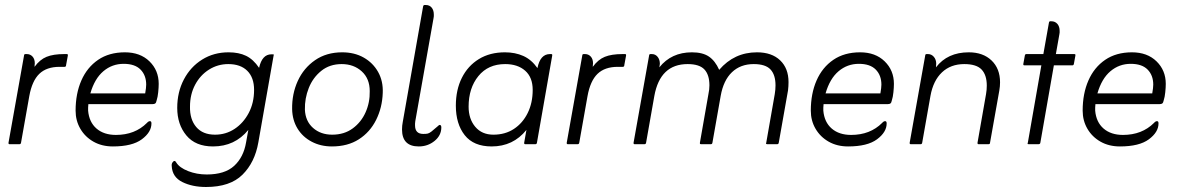

<svg xmlns="http://www.w3.org/2000/svg" viewBox="-20 -576 4726 767"><path d="M118 -309Q139 -338 166 -349Q193 -360 237 -360H247Q251 -360 251 -357V-354L244 -316Q244 -309 238 -309H218Q166 -309 137 -281Q108 -253 97 -192L64 -6Q63 0 58 0H18Q14 0 14 -4V-6L76 -354Q76 -360 82 -360H87Q101 -360 110 -350Q119 -340 119 -323Q119 -322 118.5 -318Q118 -314 118 -309Z M333 -160Q332 -153 332 -146Q332 -139 332 -134Q336 -88 365.5 -62.5Q395 -37 443 -37Q519 -37 567 -85Q573 -92 579 -92Q585 -92 585 -83Q585 -48 546.5 -19.5Q508 9 431 9Q387 9 353.5 -10Q320 -29 301 -61.5Q282 -94 282 -134Q282 -202 305 -254.5Q328 -307 372 -337Q416 -367 479 -367Q540 -367 577 -331Q614 -295 614 -241Q614 -227 612 -207.5Q610 -188 606 -176Q604 -166 600.5 -163Q597 -160 589 -160ZM341 -203H560Q564 -226 564 -238Q564 -275 541.5 -298Q519 -321 474 -321Q428 -321 393 -291.5Q358 -262 341 -203Z M972 -57Q918 9 831 9Q761 9 724.5 -35Q688 -79 688 -145Q688 -208 714.5 -258.5Q741 -309 787.5 -338Q834 -367 893 -367Q934 -367 963 -353Q992 -339 1015 -305Q1027 -359 1064 -359H1069Q1074 -359 1074 -357Q1074 -356 1073.5 -355.5Q1073 -355 1073 -354L1012 -7Q998 73 948.5 122Q899 171 803 171Q748 171 708 151Q668 131 666 87Q665 79 669 73Q673 67 677 67Q681 67 684 73Q697 94 731.5 107.5Q766 121 806 121Q878 121 915.5 86.5Q953 52 963 -7ZM839 -38Q882 -38 917 -61Q952 -84 973.5 -124.5Q995 -165 995 -217Q995 -266 968 -293Q941 -320 892 -320Q850 -320 815 -298Q780 -276 759.5 -237.5Q739 -199 739 -150Q738 -99 764 -68.5Q790 -38 839 -38Z M1306 9Q1261 9 1225 -10Q1189 -29 1168.5 -62.5Q1148 -96 1147 -140Q1146 -201 1169.5 -252.5Q1193 -304 1238.5 -335.5Q1284 -367 1347 -367Q1396 -367 1433 -346Q1470 -325 1490.5 -288.5Q1511 -252 1509 -205Q1507 -146 1482.5 -97Q1458 -48 1413.5 -19.5Q1369 9 1306 9ZM1307 -38Q1355 -38 1389 -63Q1423 -88 1440.5 -127.5Q1458 -167 1457 -212Q1457 -262 1425 -291Q1393 -320 1345 -320Q1297 -320 1263.5 -293Q1230 -266 1213.5 -224.5Q1197 -183 1198 -138Q1200 -92 1230.5 -65Q1261 -38 1307 -38Z M1639 -92Q1638 -88 1638 -82.5Q1638 -77 1638 -75Q1638 -41 1671 -41Q1683 -41 1689 -42.5Q1695 -44 1703.5 -50.5Q1712 -57 1729 -72Q1734 -77 1736 -77Q1743 -77 1743 -67Q1743 -35 1716 -13Q1689 9 1653 9Q1586 9 1586 -59Q1586 -74 1589 -89L1670 -549Q1671 -556 1676 -556H1681Q1696 -556 1704.5 -545.5Q1713 -535 1713 -518Q1713 -514 1713 -511Q1713 -508 1712 -504Z M2083 -57Q2030 9 1944 9Q1872 9 1836.5 -36Q1801 -81 1801 -154Q1801 -217 1825 -265Q1849 -313 1893 -340Q1937 -367 1997 -367Q2038 -367 2070.5 -352.5Q2103 -338 2127 -304Q2138 -360 2177 -360H2182Q2186 -360 2186 -357V-354L2125 -6Q2124 0 2119 0H2078Q2074 0 2074 -4V-6ZM1951 -38Q1998 -38 2033 -61Q2068 -84 2088 -124.5Q2108 -165 2108 -217Q2108 -267 2078 -293.5Q2048 -320 1998 -320Q1930 -320 1891 -272Q1852 -224 1852 -150Q1852 -101 1878.5 -69.5Q1905 -38 1951 -38Z M2348 -309Q2369 -338 2396 -349Q2423 -360 2467 -360H2477Q2481 -360 2481 -357V-354L2474 -316Q2474 -309 2468 -309H2448Q2396 -309 2367 -281Q2338 -253 2327 -192L2294 -6Q2293 0 2288 0H2248Q2244 0 2244 -4V-6L2306 -354Q2306 -360 2312 -360H2317Q2331 -360 2340 -350Q2349 -340 2349 -323Q2349 -322 2348.5 -318Q2348 -314 2348 -309Z M2614 -307Q2662 -367 2744 -367Q2787 -367 2812 -350Q2837 -333 2853 -297Q2913 -367 3004 -367Q3063 -367 3096.5 -335Q3130 -303 3130 -248Q3130 -240 3129.5 -231.5Q3129 -223 3128 -215L3091 -6Q3090 0 3085 0H3045Q3040 0 3040 -4Q3040 -4 3040.5 -4.5Q3041 -5 3041 -6L3075 -200Q3078 -218 3078 -235Q3078 -277 3058 -298.5Q3038 -320 2991 -320Q2938 -320 2904 -287.5Q2870 -255 2859 -193L2826 -6Q2825 0 2820 0H2780Q2776 0 2776 -3V-6L2810 -200Q2812 -209 2813 -218Q2814 -227 2814 -235Q2814 -277 2794 -298.5Q2774 -320 2727 -320Q2617 -320 2594 -193L2561 -6Q2560 0 2555 0H2515Q2511 0 2511 -4V-6L2573 -354Q2573 -360 2579 -360H2584Q2598 -360 2607 -349Q2616 -338 2616 -321Q2616 -317 2614 -307Z M3270 -160Q3269 -153 3269 -146Q3269 -139 3269 -134Q3273 -88 3302.5 -62.5Q3332 -37 3380 -37Q3456 -37 3504 -85Q3510 -92 3516 -92Q3522 -92 3522 -83Q3522 -48 3483.5 -19.5Q3445 9 3368 9Q3324 9 3290.5 -10Q3257 -29 3238 -61.5Q3219 -94 3219 -134Q3219 -202 3242 -254.5Q3265 -307 3309 -337Q3353 -367 3416 -367Q3477 -367 3514 -331Q3551 -295 3551 -241Q3551 -227 3549 -207.5Q3547 -188 3543 -176Q3541 -166 3537.5 -163Q3534 -160 3526 -160ZM3278 -203H3497Q3501 -226 3501 -238Q3501 -275 3478.5 -298Q3456 -321 3411 -321Q3365 -321 3330 -291.5Q3295 -262 3278 -203Z M3719 -307Q3765 -367 3850 -367Q3907 -367 3941 -334.5Q3975 -302 3975 -247Q3975 -231 3972 -214L3935 -6Q3935 0 3929 0H3889Q3885 0 3885 -4V-6L3919 -200Q3922 -217 3922 -234Q3922 -276 3901.5 -298Q3881 -320 3832 -320Q3778 -320 3743 -287Q3708 -254 3697 -193L3664 -6Q3663 0 3658 0H3618Q3614 0 3614 -4V-6L3676 -354Q3676 -360 3682 -360H3687Q3701 -360 3710.5 -349Q3720 -338 3720 -321Q3720 -319 3719.5 -315.5Q3719 -312 3719 -307Z M4140 -315H4072Q4068 -315 4068 -318V-321L4074 -354Q4075 -360 4080 -360H4148L4170 -484Q4171 -491 4175 -491H4180Q4195 -491 4204 -480.5Q4213 -470 4213 -453Q4213 -449 4213 -446Q4213 -443 4212 -439L4198 -360H4272Q4276 -360 4276 -357V-354L4270 -321Q4269 -315 4264 -315H4190L4136 -6Q4135 0 4129 0H4089Q4085 0 4085 -2Q4085 -5 4086 -6Z M4356 -160Q4355 -153 4355 -146Q4355 -139 4355 -134Q4359 -88 4388.5 -62.5Q4418 -37 4466 -37Q4542 -37 4590 -85Q4596 -92 4602 -92Q4608 -92 4608 -83Q4608 -48 4569.5 -19.5Q4531 9 4454 9Q4410 9 4376.5 -10Q4343 -29 4324 -61.5Q4305 -94 4305 -134Q4305 -202 4328 -254.5Q4351 -307 4395 -337Q4439 -367 4502 -367Q4563 -367 4600 -331Q4637 -295 4637 -241Q4637 -227 4635 -207.5Q4633 -188 4629 -176Q4627 -166 4623.5 -163Q4620 -160 4612 -160ZM4364 -203H4583Q4587 -226 4587 -238Q4587 -275 4564.5 -298Q4542 -321 4497 -321Q4451 -321 4416 -291.5Q4381 -262 4364 -203Z"/></svg>

Font: Zain Light
Style: Italic
Weight: 300
Italic angle: -10°
Designer: Zain,Boutros
Foundry: Mobile Telecommunications Company (Zain), 2024
Version: Version 1.51; ttfautohint (v1.8.4)